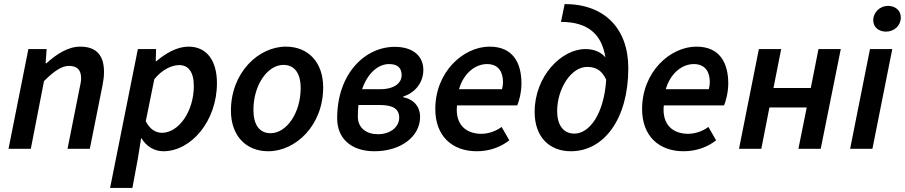

<svg xmlns="http://www.w3.org/2000/svg" viewBox="-20 -734 4463 947"><path d="M22 0H132L197 -334C249 -386 286 -409 320 -409C361 -409 380 -389 380 -348C380 -333 377 -319 372 -296L313 0H423L485 -310C490 -336 493 -356 493 -379C493 -458 458 -504 376 -504C315 -504 259 -467 209 -422H205L210 -492H120Z M523 193H633L660 48L676 -52H678C701 -13 740 12 786 12C922 12 1050 -136 1050 -324C1050 -440 996 -504 910 -504C854 -504 798 -472 751 -432H748L750 -492H660ZM779 -79C749 -79 720 -95 699 -136L741 -343C778 -390 827 -413 864 -413C908 -413 936 -380 936 -310C936 -184 861 -79 779 -79Z M1303 12C1438 12 1574 -115 1574 -303C1574 -426 1501 -504 1390 -504C1255 -504 1119 -376 1119 -188C1119 -66 1192 12 1303 12ZM1315 -77C1259 -77 1230 -119 1230 -192C1230 -317 1301 -414 1378 -414C1433 -414 1463 -372 1463 -300C1463 -175 1392 -77 1315 -77Z M1827 12C1954 12 2052 -58 2052 -158C2052 -207 2021 -245 1969 -254V-258C2029 -277 2068 -328 2068 -389C2068 -460 2014 -503 1927 -503C1781 -503 1643 -372 1643 -150C1643 -52 1711 12 1827 12ZM1844 -72C1788 -72 1745 -102 1745 -159C1745 -179 1746 -198 1748 -216H1855C1917 -216 1949 -197 1949 -154C1949 -108 1906 -72 1844 -72ZM1899 -418C1941 -418 1961 -399 1961 -363C1961 -326 1927 -294 1855 -294H1766C1793 -373 1845 -418 1899 -418Z M2332 12C2396 12 2452 -10 2492 -42L2454 -108C2428 -88 2390 -74 2354 -74C2282 -74 2224 -116 2234 -214H2531C2539 -230 2552 -278 2552 -322C2552 -424 2510 -504 2395 -504C2266 -504 2127 -380 2127 -196C2127 -65 2208 12 2332 12ZM2244 -294C2266 -372 2324 -418 2382 -418C2441 -418 2461 -376 2461 -329C2461 -316 2459 -305 2456 -294Z M2728 -186C2728 -295 2796 -404 2876 -404C2925 -404 2950 -382 2970 -341C2959 -171 2887 -75 2813 -75C2758 -75 2728 -118 2728 -186ZM2796 12C2958 12 3079 -146 3079 -398C3079 -593 2962 -714 2765 -714L2747 -626C2878 -626 2948 -567 2966 -451C2944 -477 2911 -492 2867 -492C2750 -492 2617 -359 2617 -182C2617 -57 2691 12 2796 12Z M3352 12C3416 12 3472 -10 3512 -42L3474 -108C3448 -88 3410 -74 3374 -74C3302 -74 3244 -116 3254 -214H3551C3559 -230 3572 -278 3572 -322C3572 -424 3530 -504 3415 -504C3286 -504 3147 -380 3147 -196C3147 -65 3228 12 3352 12ZM3264 -294C3286 -372 3344 -418 3402 -418C3461 -418 3481 -376 3481 -329C3481 -316 3479 -305 3476 -294Z M3625 0H3735L3775 -204H3959L3918 0H4028L4127 -492H4017L3979 -300H3795L3833 -492H3723Z M4173 0H4283L4381 -492H4271ZM4350 -578C4390 -578 4423 -607 4423 -648C4423 -685 4393 -705 4360 -705C4320 -705 4287 -673 4287 -634C4287 -597 4318 -578 4350 -578Z"/></svg>

Font: Source Sans Pro Semibold
Style: Italic
Weight: 600
Italic angle: -11°
Designer: Paul D. Hunt
Foundry: Adobe Systems Incorporated
Version: Version 3.006;hotconv 1.0.111;makeotfexe 2.5.65597